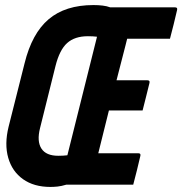

<svg xmlns="http://www.w3.org/2000/svg" viewBox="-20 -729 720 758"><path d="M349 -709Q368 -709 385 -707Q402 -705 415 -700H671Q682 -700 679 -689Q672 -660 665.5 -632.5Q659 -605 651 -576H482Q480 -569 478.5 -562Q477 -555 475 -548Q466 -514 457.5 -480Q449 -446 440 -412H562Q573 -412 570 -401Q563 -373 556.5 -346.5Q550 -320 543 -293H410Q400 -251 389 -208.5Q378 -166 368 -124H526Q537 -124 534 -113Q527 -84 520.5 -56.5Q514 -29 506 0H242Q222 6 207 7.5Q192 9 179 9Q114 9 71 -21.5Q28 -52 12.5 -106Q-3 -160 14 -229L77 -479Q106 -597 172 -653Q238 -709 349 -709ZM138 -223Q125 -171 143.5 -142.5Q162 -114 210 -114Q220 -114 229 -114.5Q238 -115 246 -116L363 -584Q355 -585 346.5 -585.5Q338 -586 327 -586Q275 -586 245 -559Q215 -532 199 -468Z"/></svg>

Font: Recursive Mn Lnr St
Style: Bold Italic
Weight: 700
Italic angle: -15°
Monospace: yes
Version: Version 1.079;hotconv 1.0.112;makeotfexe 2.5.65598; ttfautoh